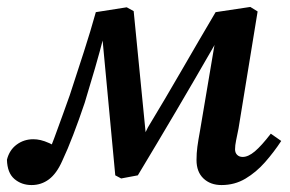

<svg xmlns="http://www.w3.org/2000/svg" viewBox="-25 -519 835 553"><path d="M66 14Q37 14 16.5 -3.5Q-4 -21 -5 -59Q2 -87 23 -102.5Q44 -118 71 -118Q81 -118 92 -115.5Q103 -113 117.5 -106.5Q132 -100 153 -87L119 -45L106 -62Q115 -80 123 -100Q131 -120 139 -142.5Q147 -165 156.5 -190.5Q166 -216 176 -245Q197 -309 216.5 -369.5Q236 -430 251 -484L340 -498L360 -487L398 -101H376L401 -152Q450 -233 498.5 -317Q547 -401 596 -484L696 -499L717 -486L662 -149Q658 -129 655 -114.5Q652 -100 652 -89Q652 -79 658 -73Q664 -67 674 -67Q690 -67 709 -83Q728 -99 755 -134L785 -113Q764 -81 738.5 -52Q713 -23 682 -4.5Q651 14 613 14Q581 14 561 -5Q541 -24 541 -58Q541 -78 543.5 -96.5Q546 -115 551 -142L605 -462L634 -432H613L591 -386Q537 -292 482.5 -199.5Q428 -107 372 -14L324 -5L307 -14L269 -419H275Q263 -372 248.5 -322Q234 -272 219 -223Q211 -199 202.5 -175.5Q194 -152 186 -131Q178 -110 170 -91Q162 -72 154 -55Q138 -19 116 -2.5Q94 14 66 14Z"/></svg>

Font: Source Serif 4 18pt SemiBold
Style: Italic
Weight: 600
Italic angle: -12°
Designer: Frank Grießhammer
Foundry: Adobe Systems Incorporated
Version: Version 4.004;hotconv 1.0.116;makeotfexe 2.5.65601